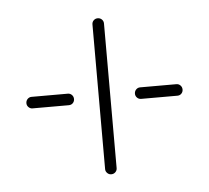

<svg xmlns="http://www.w3.org/2000/svg" viewBox="-35 -460 436 400"><g transform="rotate(-5 183.0 -260.0)"><path d="M19.3 -259.3Q19.3 -264.4 22.8 -268Q26.3 -271.5 31.1 -271.5H107Q111.9 -271.5 115.4 -268Q118.9 -264.4 118.9 -259.3Q118.9 -254.4 115.6 -250.9Q112.2 -247.4 107 -247.4H31.1Q26.3 -247.4 22.8 -250.9Q19.3 -254.4 19.3 -259.3ZM182.6 -96.3Q177.8 -96.3 174.3 -99.8Q170.7 -103.3 170.7 -108.1V-410.7Q170.7 -415.9 174.3 -419.3Q177.8 -422.6 182.6 -422.6Q187.8 -422.6 191.3 -419.1Q194.8 -415.6 194.8 -410.7V-108.1Q194.8 -103.3 191.3 -99.8Q187.8 -96.3 182.6 -96.3ZM246.3 -259.3Q246.3 -264.4 249.8 -268Q253.3 -271.5 258.1 -271.5H334.1Q338.9 -271.5 342.4 -268Q345.9 -264.4 345.9 -259.3Q345.9 -254.4 342.6 -250.9Q339.3 -247.4 334.1 -247.4H258.1Q253.3 -247.4 249.8 -250.9Q246.3 -254.4 246.3 -259.3Z"/></g></svg>

Font: 26F Galaxy Sans Thin
Style: Regular
Weight: 100
Designer: C₂₉H₂₅N₃O₅
Version: Version 1.100